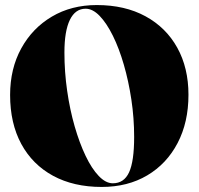

<svg xmlns="http://www.w3.org/2000/svg" viewBox="-20 -730 786 760"><path d="M363 -710Q474.5 -710 556 -665.5Q637.5 -621 681.8 -541Q726 -461 726 -355Q726 -246 683 -163.8Q640 -81.5 562.8 -35.8Q485.5 10 382.5 10Q271.5 10 190 -34.2Q108.5 -78.5 64.2 -160.2Q20 -242 20 -354Q20 -458 64 -538.2Q108 -618.5 185.2 -664.2Q262.5 -710 363 -710ZM511 -188Q511 -262.5 500 -335.8Q489 -409 470.2 -473.8Q451.5 -538.5 426.8 -588.5Q402 -638.5 374.5 -667Q347 -695.5 319 -695.5Q278 -695.5 256.5 -651.2Q235 -607 235 -522Q235 -445.5 245.8 -370.8Q256.5 -296 275.5 -230Q294.5 -164 318.8 -113.2Q343 -62.5 370.8 -33.5Q398.5 -4.5 426.5 -4.5Q471 -4.5 491 -48Q511 -91.5 511 -188Z"/></svg>

Font: Fraunces 144pt Black
Style: Regular
Weight: 900
Version: Version 1.000;[0bf87f6ff]